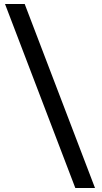

<svg xmlns="http://www.w3.org/2000/svg" viewBox="-20 -786 509 956"><path d="M5 -766H103L453 150H355Z"/></svg>

Font: Ekushey Bangla Kolom
Style: Bold
Weight: 700
Designer: Al Mamun Sumon
Foundry: Al Mamun Sumon
Version: Version 1.0